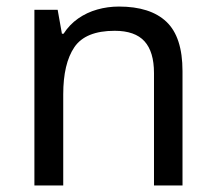

<svg xmlns="http://www.w3.org/2000/svg" viewBox="-20 -566 658 586"><path d="M343 -546Q439 -546 488 -499.5Q537 -453 537 -349V0H450V-343Q450 -408 421 -440Q392 -472 330 -472Q241 -472 207 -422Q173 -372 173 -278V0H85V-536H156L169 -463H174Q192 -491 218.5 -509.5Q245 -528 277 -537Q309 -546 343 -546Z"/></svg>

Font: Noto Sans Oriya
Style: Regular
Weight: 400
Designer: Amélie Bonet and Sol Matas
Foundry: Google LLC
Version: Version 2.006